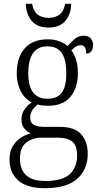

<svg xmlns="http://www.w3.org/2000/svg" viewBox="-20 -751 524 1011"><path d="M216 240Q123 240 76.5 199.5Q30 159 30 89Q30 48 46.5 20Q63 -8 88.5 -25Q114 -42 142 -48Q123 -57 108 -74.5Q93 -92 93 -123Q93 -152 109 -174.5Q125 -197 147 -212Q108 -232 88 -273Q68 -314 68 -364Q68 -448 110 -496Q152 -544 233 -544Q266 -544 293 -533.5Q320 -523 336 -509Q349 -524 370.5 -543.5Q392 -563 421 -563Q446 -563 458 -548.5Q470 -534 470 -514Q470 -495 461.5 -482Q453 -469 434 -469Q434 -489 427.5 -501Q421 -513 406 -513Q391 -513 380 -506Q369 -499 356 -486Q371 -466 380.5 -436.5Q390 -407 390 -364Q390 -289 351 -241.5Q312 -194 233 -194Q222 -194 204.5 -195.5Q187 -197 179 -201Q163 -189 151 -172Q139 -155 139 -130Q139 -105 157.5 -94Q176 -83 211 -83H296Q373 -83 407.5 -44Q442 -5 442 59Q442 142 386 191Q330 240 216 240ZM230 -231Q281 -231 305 -262.5Q329 -294 329 -365Q329 -439 304.5 -473Q280 -507 229 -507Q181 -507 155 -472.5Q129 -438 129 -364Q129 -231 230 -231ZM218 202Q311 202 348.5 165Q386 128 386 68Q386 15 361 -5.5Q336 -26 284 -26H198Q153 -26 119 -1Q85 24 85 86Q85 118 97.5 144.5Q110 171 139 186.5Q168 202 218 202ZM236 -606Q176 -606 146.5 -641.5Q117 -677 116 -731H149Q156 -691 178.5 -674Q201 -657 236 -657Q270 -657 293 -674Q316 -691 323 -731H355Q354 -677 324.5 -641.5Q295 -606 236 -606Z"/></svg>

Font: Noto Serif Ethiopic SemiCondensed Light
Style: Regular
Weight: 300
Width: 4
Designer: Monotype Design Team
Foundry: Monotype Imaging Inc.
Version: Version 2.102; ttfautohint (v1.8.4.7-5d5b)